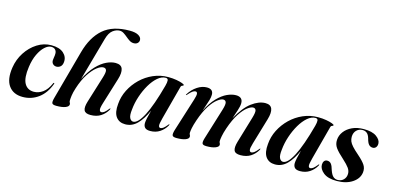

<svg xmlns="http://www.w3.org/2000/svg" viewBox="-68 -1132 3163 1545"><g transform="rotate(15 1513.0 -359.0)"><path d="M282 -439.5Q256.5 -439.5 229 -414.5Q201.5 -389.5 179.8 -344Q158 -298.5 149.5 -236.5Q136 -142.5 160.5 -98Q185 -53.5 239 -53.5Q277.5 -53.5 313 -78.8Q348.5 -104 372.5 -159.5Q375 -165.5 378.5 -164.5Q383.5 -163.5 380.5 -156Q350.5 -74.5 292.8 -32.2Q235 10 162.5 10Q84.5 10 46 -43.5Q7.5 -97 23 -197.5Q33.5 -267 71 -324.8Q108.5 -382.5 163.2 -417.2Q218 -452 280.5 -452Q348.5 -452 382.8 -421.2Q417 -390.5 412.5 -346.5Q410 -320 395.2 -308Q380.5 -296 362.5 -296Q345 -296 333 -307.8Q321 -319.5 322 -340Q323 -356 325.5 -367Q328 -378 328 -395.5Q328 -414 316.5 -426.8Q305 -439.5 282 -439.5Z M557.5 -167.5Q545 -129 541.5 -101.5Q538 -74 538 -59.5Q538 -50 542 -44Q546 -38 546 -30Q546 -12.5 519.2 -1.8Q492.5 9 444 9Q413 9 407.8 -3Q402.5 -15 411.5 -48L524 -459Q560 -591 639 -659.8Q718 -728.5 859 -728.5Q907.5 -728.5 932.5 -713.5Q957.5 -698.5 957.5 -676Q957.5 -660.5 946 -649.8Q934.5 -639 914.5 -639Q895.5 -639 879 -649.5Q862.5 -660 846.8 -673.5Q831 -687 815 -697.2Q799 -707.5 781.5 -707.5Q752.5 -707.5 724.5 -686.5Q696.5 -665.5 681.5 -612L580.5 -251Q617.5 -323.5 659 -366.8Q700.5 -410 741 -429Q781.5 -448 816 -448Q863.5 -448 874.5 -415.5Q885.5 -383 868.5 -328.5L801 -109Q787 -64 791 -49.8Q795 -35.5 807 -35.5Q817.5 -35.5 830.2 -44.5Q843 -53.5 861.5 -77Q866.5 -84 869 -83.5Q873 -82.5 868 -72.5Q847.5 -36 812.8 -13.5Q778 9 727.5 9Q684 9 673.5 -15Q663 -39 678.5 -89L746 -307Q761 -354.5 756 -371.2Q751 -388 730 -388Q708 -388 676.8 -363.8Q645.5 -339.5 613.2 -290.5Q581 -241.5 557.5 -167.5Z M1294.5 -115Q1281.5 -66.5 1283.8 -51Q1286 -35.5 1299.5 -35.5Q1309.5 -35.5 1322 -44.5Q1334.5 -53.5 1353.5 -77Q1358.5 -84 1360.5 -83.5Q1364.5 -82.5 1359.5 -72.5Q1339 -36 1304.8 -13.5Q1270.5 9 1225 9Q1194.5 9 1181.5 -4Q1168.5 -17 1168.5 -41.5Q1168.5 -56 1174.5 -84.2Q1180.5 -112.5 1191 -151.5Q1157.5 -76 1115.5 -33.5Q1073.5 9 1016.5 9Q966 9 939.5 -27.2Q913 -63.5 920.5 -135.5Q925 -196.5 953.2 -252.5Q981.5 -308.5 1027.2 -352.8Q1073 -397 1131.5 -422.5Q1190 -448 1255 -448Q1292.5 -448 1323.5 -442.5Q1354.5 -437 1372.8 -430Q1391 -423 1391 -418.5Q1391 -411.5 1381.8 -409.8Q1372.5 -408 1370 -399ZM1040 -121Q1033.5 -70.5 1044.5 -49.2Q1055.5 -28 1073.5 -28Q1113 -28 1158 -114.5Q1203 -201 1250 -375Q1258 -404.5 1256.5 -420.8Q1255 -437 1236.5 -437Q1202.5 -437 1169.8 -408.8Q1137 -380.5 1109.5 -333.8Q1082 -287 1063.5 -231.2Q1045 -175.5 1040 -121Z M1663.5 -46 1744 -307Q1758.5 -354 1753.2 -371Q1748 -388 1729 -388Q1711 -388 1682 -366.2Q1653 -344.5 1621.5 -296.5Q1590 -248.5 1563 -169.5Q1548.5 -127 1543.2 -99.8Q1538 -72.5 1538 -59Q1538 -50 1542 -44Q1546 -38 1546 -29Q1546 -12 1519.2 -1.5Q1492.5 9 1445 9Q1414 9 1409.5 -4.2Q1405 -17.5 1415 -50.5L1502 -326.5Q1514 -364 1511.8 -378.8Q1509.5 -393.5 1496.5 -393.5Q1486 -393.5 1472.5 -384.5Q1459 -375.5 1436.5 -349.5Q1432 -344.5 1429.5 -345Q1426.5 -345.5 1430.5 -352Q1458 -396 1497.5 -422Q1537 -448 1577 -448Q1630 -448 1630 -401Q1630 -381 1622.8 -355.8Q1615.5 -330.5 1606.2 -305Q1597 -279.5 1590.5 -258Q1626 -329 1666.2 -370.5Q1706.5 -412 1746 -430Q1785.5 -448 1819 -448Q1876 -448 1876 -396.5Q1876 -373 1863.8 -336Q1851.5 -299 1839 -261.5Q1892 -359.5 1951.2 -403.8Q2010.5 -448 2065 -448Q2108 -448 2120 -417Q2132 -386 2115 -328.5L2050 -109Q2036.5 -64 2040.2 -49.8Q2044 -35.5 2056 -35.5Q2066.5 -35.5 2079.2 -44.5Q2092 -53.5 2111 -77Q2116 -84 2118 -83.5Q2122 -82.5 2117 -72.5Q2096.5 -36 2061.8 -13.5Q2027 9 1977 9Q1933 9 1923 -15Q1913 -39 1927.5 -89L1992.5 -307Q2006.5 -354 2001.8 -371Q1997 -388 1978 -388Q1960 -388 1931.2 -366.5Q1902.5 -345 1870.8 -296.8Q1839 -248.5 1812 -169.5Q1798 -128 1792.8 -99.5Q1787.5 -71 1787.5 -57.5Q1787.5 -48.5 1791.5 -42.5Q1795.5 -36.5 1795.5 -28Q1795.5 -11.5 1768.8 -0.8Q1742 10 1695 10Q1664 10 1659.2 -3Q1654.5 -16 1663.5 -46Z M2542.5 -115Q2529.5 -66.5 2531.8 -51Q2534 -35.5 2547.5 -35.5Q2557.5 -35.5 2570 -44.5Q2582.5 -53.5 2601.5 -77Q2606.5 -84 2608.5 -83.5Q2612.5 -82.5 2607.5 -72.5Q2587 -36 2552.8 -13.5Q2518.5 9 2473 9Q2442.5 9 2429.5 -4Q2416.5 -17 2416.5 -41.5Q2416.5 -56 2422.5 -84.2Q2428.5 -112.5 2439 -151.5Q2405.5 -76 2363.5 -33.5Q2321.5 9 2264.5 9Q2214 9 2187.5 -27.2Q2161 -63.5 2168.5 -135.5Q2173 -196.5 2201.2 -252.5Q2229.5 -308.5 2275.2 -352.8Q2321 -397 2379.5 -422.5Q2438 -448 2503 -448Q2540.5 -448 2571.5 -442.5Q2602.5 -437 2620.8 -430Q2639 -423 2639 -418.5Q2639 -411.5 2629.8 -409.8Q2620.5 -408 2618 -399ZM2288 -121Q2281.5 -70.5 2292.5 -49.2Q2303.5 -28 2321.5 -28Q2361 -28 2406 -114.5Q2451 -201 2498 -375Q2506 -404.5 2504.5 -420.8Q2503 -437 2484.5 -437Q2450.5 -437 2417.8 -408.8Q2385 -380.5 2357.5 -333.8Q2330 -287 2311.5 -231.2Q2293 -175.5 2288 -121Z M2784.5 -1Q2813.5 -1 2833 -20.2Q2852.5 -39.5 2853 -69.5Q2853.5 -94 2837.8 -116.8Q2822 -139.5 2783 -175Q2736 -216.5 2715 -245.8Q2694 -275 2696.5 -311.5Q2698.5 -348.5 2722 -380.2Q2745.5 -412 2786.8 -431.5Q2828 -451 2884 -451Q2954 -451 2989.5 -425.2Q3025 -399.5 3026 -369Q3026.5 -348.5 3016.2 -336.5Q3006 -324.5 2990 -324.5Q2971 -324.5 2957.8 -338.2Q2944.5 -352 2935.5 -388Q2927 -417 2912 -429Q2897 -441 2876.5 -441Q2845.5 -441 2825.2 -420.5Q2805 -400 2804.5 -366Q2804.5 -346.5 2811.2 -329.2Q2818 -312 2836.8 -291Q2855.5 -270 2892 -238.5Q2936 -200 2953.2 -173.2Q2970.5 -146.5 2966.5 -112Q2960 -59.5 2908.5 -25.2Q2857 9 2778.5 9Q2705 9 2667.8 -21Q2630.5 -51 2630.5 -87Q2630.5 -105 2639.2 -117.2Q2648 -129.5 2664.5 -129.5Q2685 -129.5 2697.2 -114.5Q2709.5 -99.5 2719 -64Q2731 -29.5 2746.5 -15.2Q2762 -1 2784.5 -1Z"/></g></svg>

Font: Fraunces 144pt SemiBold
Style: Italic
Weight: 600
Italic angle: -16°
Version: Version 1.000;[0bf87f6ff]